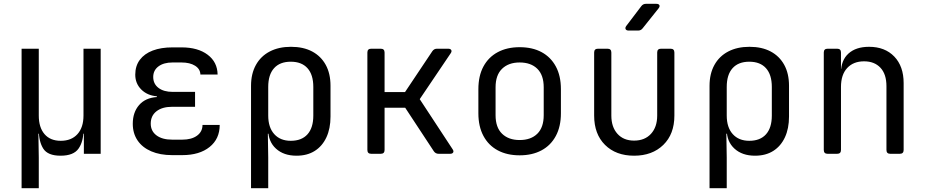

<svg xmlns="http://www.w3.org/2000/svg" viewBox="-20 -805 4840 1005"><path d="M93 180V-550H183V-200Q183 -138 213 -103Q243 -68 298 -68Q354 -68 385.5 -103Q417 -138 417 -200V-550H507V0H419V-105H399L417 -126Q417 -64 391 -27Q365 10 297 10Q230 10 206.5 -27Q183 -64 183 -126L201 -105H181L183 20V180Z M934 7H881Q818 7 771.5 -13Q725 -33 700 -70Q675 -107 675 -157Q675 -217 708 -255Q741 -293 801 -297V-301Q751 -305 719.5 -336.5Q688 -368 688 -414Q688 -460 712 -492Q736 -524 779.5 -540.5Q823 -557 883 -557H930Q1016 -557 1067 -518.5Q1118 -480 1119 -415H1029Q1028 -444 1001 -461Q974 -478 930 -478H883Q837 -478 809.5 -457.5Q782 -437 782 -402Q782 -366 809.5 -345Q837 -324 884 -324H1001V-246H881Q829 -246 799 -222.5Q769 -199 769 -158Q769 -119 799 -96.5Q829 -74 881 -74H934Q983 -74 1011.5 -95Q1040 -116 1040 -151H1130Q1130 -78 1077 -35.5Q1024 7 934 7Z M1294 180V-356Q1294 -419 1319.5 -465Q1345 -511 1392 -535.5Q1439 -560 1503 -560Q1568 -560 1614 -535.5Q1660 -511 1685 -465.5Q1710 -420 1710 -356V-195Q1710 -132 1688.5 -86Q1667 -40 1627.5 -15Q1588 10 1532 10Q1465 10 1424.5 -27Q1384 -64 1384 -126L1402 -105H1382L1384 20V180ZM1502 -68Q1559 -68 1589.5 -102Q1620 -136 1620 -200V-350Q1620 -414 1589.5 -448Q1559 -482 1502 -482Q1445 -482 1414.5 -448Q1384 -414 1384 -350V-200Q1384 -138 1415.5 -103Q1447 -68 1502 -68Z M1923 0Q1903 0 1903 -20V-530Q1903 -550 1923 -550H1973Q1993 -550 1993 -530V-323H2100L2243 -537Q2252 -550 2267 -550H2326Q2338 -550 2342 -543Q2346 -536 2339 -526L2177 -286L2349 -24Q2356 -14 2352 -7Q2348 0 2336 0H2276Q2260 0 2251 -13L2101 -241H1993V-20Q1993 0 1973 0Z M2700 8Q2634 8 2585.5 -18Q2537 -44 2510.5 -93.5Q2484 -143 2484 -212V-338Q2484 -408 2510.5 -457Q2537 -506 2585.5 -532Q2634 -558 2700 -558Q2767 -558 2815 -532Q2863 -506 2889.5 -457Q2916 -408 2916 -338V-212Q2916 -143 2889.5 -93.5Q2863 -44 2814.5 -18Q2766 8 2700 8ZM2700 -72Q2759 -72 2792.5 -105Q2826 -138 2826 -202V-348Q2826 -412 2792.5 -445Q2759 -478 2700 -478Q2642 -478 2608 -445Q2574 -412 2574 -348V-202Q2574 -138 2608 -105Q2642 -72 2700 -72Z M3299 10Q3204 10 3147 -46.5Q3090 -103 3090 -200V-530Q3090 -550 3110 -550H3160Q3180 -550 3180 -530V-200Q3180 -140 3212 -104.5Q3244 -69 3299 -69Q3355 -69 3387.5 -104.5Q3420 -140 3420 -200V-530Q3420 -550 3440 -550H3490Q3510 -550 3510 -530V-200Q3510 -103 3452 -46.5Q3394 10 3299 10ZM3271 -645Q3259 -645 3255 -652Q3251 -659 3258 -669L3337 -773Q3346 -785 3361 -785H3415Q3428 -785 3431.5 -778Q3435 -771 3427 -761L3344 -657Q3335 -645 3320 -645Z M3694 180V-356Q3694 -419 3719.5 -465Q3745 -511 3792 -535.5Q3839 -560 3903 -560Q3968 -560 4014 -535.5Q4060 -511 4085 -465.5Q4110 -420 4110 -356V-195Q4110 -132 4088.5 -86Q4067 -40 4027.5 -15Q3988 10 3932 10Q3865 10 3824.5 -27Q3784 -64 3784 -126L3802 -105H3782L3784 20V180ZM3902 -68Q3959 -68 3989.5 -102Q4020 -136 4020 -200V-350Q4020 -414 3989.5 -448Q3959 -482 3902 -482Q3845 -482 3814.5 -448Q3784 -414 3784 -350V-200Q3784 -138 3815.5 -103Q3847 -68 3902 -68Z M4312 0Q4292 0 4292 -20V-530Q4292 -550 4312 -550H4362Q4382 -550 4382 -530V-445H4401L4382 -424Q4382 -489 4421 -524.5Q4460 -560 4529 -560Q4612 -560 4661 -509Q4710 -458 4710 -370V-20Q4710 0 4690 0H4640Q4620 0 4620 -20V-354Q4620 -417 4588.5 -450.5Q4557 -484 4503 -484Q4447 -484 4414.5 -449Q4382 -414 4382 -350V-20Q4382 0 4362 0Z"/></svg>

Font: Pitagon Sans Mono
Style: Regular
Weight: 400
Monospace: yes
Designer: Travis Tran
Foundry: Pitagon
Version: Version 1.001;gftools[0.9.26]